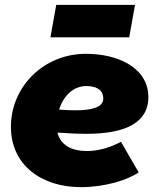

<svg xmlns="http://www.w3.org/2000/svg" viewBox="-20 -755 655 792"><path d="M314 17C412 17 506 -12 552 -44L479 -170C439 -149 391 -132 338 -132C279 -132 230 -154 217 -208C261 -205 301 -203 337 -203C506 -203 592 -254 592 -354C592 -474 470 -533 334 -533C160 -533 25 -397 25 -232C25 -75 150 17 314 17ZM188 -601H513L537 -735H212ZM224 -303C241 -359 282 -400 336 -400C374 -400 406 -387 406 -348C406 -310 352 -300 291 -300C269 -300 246 -301 224 -303Z"/></svg>

Font: Fixel Display 20240404 Black
Style: Italic
Weight: 900
Italic angle: -10°
Designer: AlfaBravo + MacPaw
Foundry: Kyrylo Tkachov, Marchela Mozhyna, Serhii Makarenko, Maria Weinstein, Zakhar Kryvoshyya
Version: Version 1.211;Glyphs 3.2 (3225)